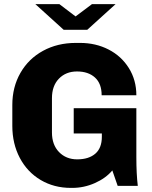

<svg xmlns="http://www.w3.org/2000/svg" viewBox="-20 -905 739 935"><path d="M644 -441H475Q475 -498 442.5 -527.5Q410 -557 355 -557Q301 -557 267 -522Q233 -487 233 -427V-260Q233 -200 267.5 -164.5Q302 -129 356 -129Q412 -129 444 -156.5Q476 -184 476 -239V-255H339V-378H644V-140Q644 -58 651 0H553L527 -75Q495 -37 442 -13.5Q389 10 332 10H325Q243 10 178 -28.5Q113 -67 76.5 -136Q40 -205 40 -292V-394Q40 -481 79.5 -550Q119 -619 189.5 -657.5Q260 -696 349 -696H370Q446 -696 508.5 -664Q571 -632 607.5 -573.5Q644 -515 644 -441ZM348 -825 428 -885H543L405 -760H290L152 -885H269Z"/></svg>

Font: Chivo ExtraBold
Style: Regular
Weight: 800
Designer: Hector Gatti
Foundry: Omnibus-Type
Version: Version 1.007